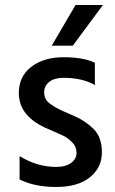

<svg xmlns="http://www.w3.org/2000/svg" viewBox="-20 -740 459 765"><path d="M270 -558H186L281 -720H390ZM58 -25V-118Q128 -75 203 -75Q242 -75 263.5 -91Q285 -107 285 -131Q285 -155 268 -172.5Q251 -190 233.5 -198.5Q216 -207 174 -225Q55 -274 55 -369Q55 -436 105 -474Q155 -512 233.5 -512Q312 -512 358 -490V-401Q309 -430 232 -430Q197 -430 176.5 -414Q156 -398 156 -372Q156 -341 182 -325Q190 -320 194.5 -316.5Q199 -313 209.5 -308Q220 -303 225 -300Q240 -293 279.5 -276Q319 -259 352.5 -226.5Q386 -194 386 -133Q386 -72 338 -33.5Q290 5 204 5Q118 5 58 -25Z"/></svg>

Font: Hind Colombo Medium
Style: Regular
Weight: 500
Designer: Jyotish Sonowal, Aditi Pimprikar
Foundry: Indian Type Foundry
Version: Version 1.000;PS 1.0;hotconv 1.0.86;makeotf.lib2.5.63406; tt